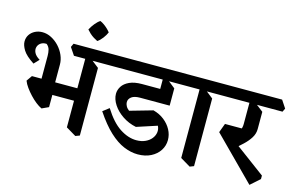

<svg xmlns="http://www.w3.org/2000/svg" viewBox="-106 -1108 2217 1429"><g transform="rotate(15 1003.0 -393.5)"><path d="M302 -235 197 -262V-486Q197 -512 191.5 -533.5Q186 -555 167 -571Q141 -573 122.5 -560.5Q104 -548 98.5 -527.5Q93 -507 104 -484.5Q115 -462 147 -443L110 -404Q47 -445 25 -481Q3 -517 3 -546Q3 -576 18 -598.5Q33 -621 58.5 -634Q84 -647 115 -647Q151 -647 184.5 -629.5Q218 -612 244.5 -583.5Q271 -555 286.5 -519.5Q302 -484 302 -448ZM254 -97Q232 -107 208 -126Q184 -145 161.5 -169Q139 -193 120.5 -218.5Q102 -244 93 -268L123 -311H239L306 -275V-121ZM216 -215 185 -311H513L535 -215ZM550 36 473 -10V-571L508 -555L582 -497V24ZM386 -538 347 -596 360 -624H667L705 -565L692 -538Z M525 -689Q512 -695 495 -705.5Q478 -716 463.5 -729.5Q449 -743 439 -755Q452 -780 471 -803.5Q490 -827 509 -839Q524 -833 540 -821.5Q556 -810 569.5 -797Q583 -784 591 -773Q582 -751 563.5 -726.5Q545 -702 525 -689Z M1033 48Q981 48 925.5 25Q870 2 813 -51Q756 -104 696 -194L744 -231Q804 -135 868.5 -93Q933 -51 996 -51Q1035 -51 1064.5 -64.5Q1094 -78 1111.5 -100Q1129 -122 1132.5 -147.5Q1136 -173 1124 -197L968 -146Q910 -158 863 -189.5Q816 -221 788.5 -263Q761 -305 761 -346Q761 -376 778.5 -403.5Q796 -431 833.5 -448.5Q871 -466 930 -466H1090L1170 -364H943Q898 -364 876.5 -347.5Q855 -331 855 -307Q855 -293 863 -277.5Q871 -262 888 -249L1063 -299Q1112 -286 1148 -257.5Q1184 -229 1204 -191.5Q1224 -154 1224 -113Q1224 -69 1200.5 -32.5Q1177 4 1134 26Q1091 48 1033 48ZM669 -538 630 -596 643 -624H1271L1310 -565L1297 -538ZM1170 -364 1070 -377V-571L1097 -555L1170 -497Z M1431 36 1354 -10V-571L1389 -555L1462 -497V24ZM1271 -538 1232 -596 1245 -624H1547L1586 -565L1573 -538Z M1896 52 1577 -269 1603 -339H1742L1701 -237L1968 -39V-12ZM1710 -177 1643 -270Q1670 -279 1691 -291.5Q1712 -304 1725 -324Q1738 -344 1738 -374V-565L1782 -549L1848 -498V-365Q1848 -329 1828 -297Q1808 -265 1776.5 -235.5Q1745 -206 1710 -177ZM1547 -538 1508 -596 1521 -624H1967L2006 -565L1993 -538Z"/></g></svg>

Font: Eczar Medium
Style: Regular
Weight: 500
Designer: Vaibhav Singh
Foundry: Rosetta Type Foundry
Version: Version 2.000